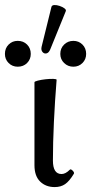

<svg xmlns="http://www.w3.org/2000/svg" viewBox="-81 -749 370 780"><path d="M141 11Q105 11 82 -11.5Q59 -34 59 -78V-415Q59 -418 72.5 -421.5Q86 -425 104 -427Q122 -429 135.5 -428.5Q149 -428 149 -425Q142 -338 138 -253.5Q134 -169 134 -97Q134 -42 169 -42Q185 -42 202 -59Q206 -64 214 -56Q222 -48 219 -43Q201 -13 183.5 -1Q166 11 141 11ZM123 -548Q117 -534 107.5 -532Q98 -530 91.5 -538Q85 -546 88 -559L128 -721Q130 -728 139.5 -728.5Q149 -729 161 -725Q173 -721 181 -715Q189 -709 186 -703ZM-9 -478Q-31 -478 -46 -493Q-61 -508 -61 -530Q-61 -553 -46 -568Q-31 -583 -9 -583Q14 -583 29 -568Q44 -553 44 -530Q44 -508 29 -493Q14 -478 -9 -478ZM217 -478Q195 -478 179.5 -493Q164 -508 164 -530Q164 -553 179.5 -568Q195 -583 217 -583Q239 -583 254 -568Q269 -553 269 -530Q269 -508 254 -493Q239 -478 217 -478Z"/></svg>

Font: Junicode SmExp
Style: Regular
Weight: 400
Width: 6
Designer: Peter S. Baker
Version: Version 2.205; ttfautohint (v1.8.4)